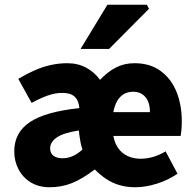

<svg xmlns="http://www.w3.org/2000/svg" viewBox="-20 -776 821 808"><path d="M189 12Q143 12 109.5 -8.5Q76 -29 58 -63.5Q40 -98 40 -139Q40 -218 105.5 -262Q171 -306 314 -321Q312 -342 304.5 -356Q297 -370 282 -377.5Q267 -385 241 -385Q212 -385 181 -374Q150 -363 113 -343L57 -444Q90 -464 123.5 -479Q157 -494 192 -502Q227 -510 263 -510Q308 -510 343 -491Q378 -472 401 -440Q433 -474 468 -492Q503 -510 546 -510Q612 -510 656.5 -477Q701 -444 723 -389Q745 -334 745 -266Q745 -246 743.5 -229.5Q742 -213 740 -204H457Q463 -172 478.5 -151Q494 -130 518 -119Q542 -108 571 -108Q598 -108 624 -115.5Q650 -123 677 -139L727 -45Q688 -18 640 -3Q592 12 549 12Q513 12 482.5 3Q452 -6 426 -23.5Q400 -41 379 -63Q325 -22 281.5 -5Q238 12 189 12ZM243 -110Q267 -110 288 -120Q309 -130 327 -147Q322 -161 319 -176.5Q316 -192 314 -207L312 -227Q247 -217 219 -197.5Q191 -178 191 -152Q191 -131 205 -120.5Q219 -110 243 -110ZM457 -304H611Q611 -345 592 -367.5Q573 -390 540 -390Q519 -390 502 -380.5Q485 -371 473.5 -351.5Q462 -332 457 -304ZM319 -570 432 -756H598L607 -739L439 -570Z"/></svg>

Font: Mada ExtraBold
Style: Regular
Weight: 800
Designer: Khaled Hosny
Version: Version 1.5